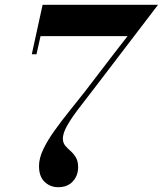

<svg xmlns="http://www.w3.org/2000/svg" viewBox="-20 -770 678 800"><path d="M222 10Q189.5 10 166 -12.2Q142.5 -34.5 142.5 -78Q142.5 -110.5 160.2 -147.8Q178 -185 206.8 -225.2Q235.5 -265.5 268.8 -306.8Q302 -348 333.5 -388Q359 -421 388.5 -459.8Q418 -498.5 449.2 -539.2Q480.5 -580 511.5 -619.5H149L132 -544H112.5L157.5 -750H638.5Q638.5 -750 620.2 -726Q602 -702 572 -662.8Q542 -623.5 506.2 -576.8Q470.5 -530 434.8 -483.2Q399 -436.5 370.5 -399Q335.5 -354 306.2 -315.5Q277 -277 259.5 -246Q242 -215 242 -192.5Q242 -175 251.5 -163.5Q261 -152 273.8 -141Q286.5 -130 296 -114.2Q305.5 -98.5 305.5 -73Q305.5 -38.5 283.5 -14.2Q261.5 10 222 10Z"/></svg>

Font: Bodoni Moda 11pt SemiBold
Style: Italic
Weight: 600
Italic angle: -13°
Designer: Owen Earl
Foundry: indestructible type
Version: Version 2.004